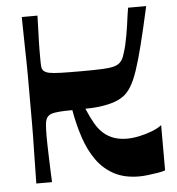

<svg xmlns="http://www.w3.org/2000/svg" viewBox="-51 -748 743 804"><g transform="rotate(-5 320.0 -346.0)"><path d="M70 0Q71 -72 72 -118Q73 -164 73.5 -194.5Q74 -225 74 -247.5Q74 -270 74 -293.5Q74 -317 74 -350Q74 -383 74 -406.5Q74 -430 74 -452.5Q74 -475 73.5 -505.5Q73 -536 72 -582Q71 -628 70 -700H136Q135 -660 134 -633.5Q133 -607 132.5 -588Q132 -569 132 -553Q132 -537 132 -519Q132 -498 133 -486Q134 -474 142 -467Q150 -460 165.5 -457Q181 -454 212 -453Q243 -452 297 -452Q353 -452 385 -453.5Q417 -455 433 -459Q449 -463 458 -470Q471 -480 478 -499.5Q485 -519 491 -543Q496 -567 500 -588Q504 -609 506.5 -628.5Q509 -648 511.5 -665.5Q514 -683 517 -700H593Q572 -605 555.5 -539.5Q539 -474 525 -433Q511 -392 496 -368Q481 -344 463 -331Q442 -316 413.5 -308Q385 -300 356 -297Q327 -294 302 -294Q318 -256 333.5 -229.5Q349 -203 368.5 -186.5Q388 -170 412 -162Q436 -154 465 -154Q489 -154 517.5 -160Q546 -166 571.5 -176Q597 -186 612 -198V-8Q603 -4 582 -0.5Q561 3 539.5 5.5Q518 8 502 8Q441 8 397.5 -15Q354 -38 324.5 -79Q295 -120 276.5 -175Q258 -230 247 -293Q211 -293 190 -291Q169 -289 159 -285.5Q149 -282 142 -274Q134 -264 132 -245Q130 -226 130 -192Q130 -182 130.5 -158Q131 -134 132 -104.5Q133 -75 134 -47.5Q135 -20 136 0Z"/></g></svg>

Font: Ojuju
Style: Bold
Weight: 700
Designer: Chisaokwu Joboson, Mirko Velimirovic
Foundry: Udi Foundry
Version: Version 1.000